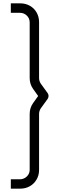

<svg xmlns="http://www.w3.org/2000/svg" viewBox="-20 -905 450 1145"><path d="M44.5 220V164H99.5Q115 164 128.2 156.2Q141.5 148.5 149.2 135.8Q157 123 157 107V-225.5Q157 -262 177.5 -290.5L207.5 -332.5L177.5 -374.5Q157 -403.5 157 -439.5V-771.5Q157 -795.5 140 -812Q123 -828.5 99.5 -828.5H44.5V-885H101Q132.5 -885 158.2 -870.5Q184 -856 198.5 -830.2Q213 -804.5 213 -773V-439.5Q213 -422.5 223 -406.5L265 -348.5Q269.5 -341.5 269.5 -332.8Q269.5 -324 265 -316.5L223 -258.5Q213 -242.5 213 -225.5V109Q213 140 198.2 165.5Q183.5 191 158 205.5Q132.5 220 101 220Z"/></svg>

Font: Vela Sans Light
Style: Regular
Weight: 300
Designer: Principal design: Mikhail Sharanda - project Manrope.
Design modification: Ravid Balaliev
Foundry: Mikhail Sharanda
Version: Version 1.001